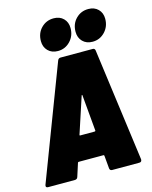

<svg xmlns="http://www.w3.org/2000/svg" viewBox="-134 -1015 873 1102"><g transform="rotate(-15 302.0 -464.0)"><path d="M378 -13 371 -91Q370 -95 366 -95H220Q215 -95 214 -91L189 -13Q185 0 171 0H12Q4 0 1 -4.5Q-2 -9 1 -17L256 -687Q261 -700 273 -700H465Q477 -700 479 -687L569 -17V-15Q569 0 554 0H393Q380 0 378 -13ZM268 -239H352Q358 -239 358 -244L339 -457Q339 -461 337 -461Q335 -461 334 -457L264 -244Q262 -239 268 -239ZM395 -820Q395 -867 425 -897.5Q455 -928 499 -928Q535 -928 557 -906Q579 -884 579 -849Q579 -803 549 -771.5Q519 -740 476 -740Q439 -740 417 -762.5Q395 -785 395 -820ZM189 -820Q189 -867 219 -897.5Q249 -928 293 -928Q329 -928 351 -906Q373 -884 373 -849Q373 -803 343 -771.5Q313 -740 270 -740Q233 -740 211 -762.5Q189 -785 189 -820Z"/></g></svg>

Font: Barlow Semi Condensed Black
Style: Italic
Weight: 900
Width: 4
Italic angle: -7°
Designer: Jeremy Tribby
Foundry: Tribby Type
Version: Version 1.408